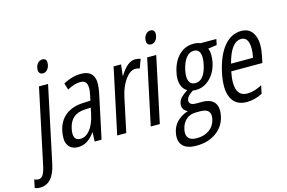

<svg xmlns="http://www.w3.org/2000/svg" viewBox="-228 -1006 2269 1517"><g transform="rotate(-15 906.5 -247.0)"><path d="M172.9 -719.7Q188.5 -733.9 208.7 -733.9Q229 -733.9 237.3 -719.7Q241.7 -710.9 241.7 -700.2Q241.7 -663.1 219.7 -640.6Q205.6 -626 185.8 -626Q166 -626 156.7 -640.6Q150.9 -650.4 150.9 -660.6Q150.9 -698.2 172.9 -719.7ZM-69.8 240.2Q-97.2 240.2 -112.3 230.5L-98.6 165.5Q-82 173.8 -65.9 173.8Q-43 173.8 -28.3 152.3Q-13.7 130.9 -3.9 85.4L127.9 -534.7H202.1L70.3 86.4Q37.1 240.2 -69.8 240.2Z M344.2 -450.7 327.6 -504.9Q399.9 -544.9 471.7 -544.9Q543.5 -544.9 568.4 -500.5Q582.5 -475.6 582.5 -439.7Q582.5 -403.8 573.7 -361.8L496.6 0H439.9L443.4 -74.2H440.9Q382.8 8.8 305.2 8.8Q246.6 8.8 222.7 -32.2Q208.5 -56.6 208.5 -87.2Q208.5 -117.7 214.8 -147.9Q231.4 -226.6 286.6 -270.3Q341.8 -314 428.7 -317.9L491.2 -320.8L500 -362.8Q507.3 -396.5 507.3 -418.5Q507.3 -440.4 502 -454.1Q490.7 -483.4 450.7 -483.4Q403.8 -483.4 344.2 -450.7ZM286.6 -106.9Q286.6 -49.8 337.9 -49.8Q382.8 -49.8 417.5 -93.5Q452.1 -137.2 468.8 -214.8L479.5 -266.6Q463.9 -266.1 429.2 -264.2Q371.1 -261.2 337.4 -232.2Q303.7 -203.1 291.5 -147Q286.6 -124 286.6 -106.9Z M916 -544.9Q941.4 -544.9 960.4 -537.6L933.1 -464.8Q917 -471.7 898.4 -471.7Q856 -471.7 816.2 -417.5Q776.4 -363.3 758.3 -280.3L698.7 0H624.5L738.3 -534.7H799.3L788.6 -444.3H792Q852.1 -544.9 916 -544.9Z M1057.6 -719.7Q1073.2 -733.9 1093.3 -733.9Q1113.3 -733.9 1121.6 -719.7Q1126.5 -710.9 1126.5 -700.2Q1126.5 -661.6 1104.5 -640.6Q1089.8 -626 1070.1 -626Q1050.3 -626 1041 -640.6Q1035.2 -649.9 1035.2 -660.2Q1035.2 -698.2 1057.6 -719.7ZM973.1 0H898.9L1012.7 -534.7H1086.9Z M1496.6 -476.6Q1507.3 -455.1 1507.3 -422.9Q1507.3 -390.6 1501.5 -362.8Q1484.4 -282.7 1434.1 -234.6Q1383.8 -186.5 1319.8 -186.5H1315.9Q1301.3 -186.5 1293.9 -188.5Q1269.5 -172.9 1255.9 -158.2Q1237.3 -138.7 1237.3 -116.7Q1237.3 -103 1249.8 -93Q1262.2 -83 1292 -83H1340.3Q1411.1 -83 1440.9 -45.4Q1460.4 -20.5 1460.4 19.5Q1460.4 40 1455.6 64.5Q1438 146 1371.6 193.1Q1305.2 240.2 1209.5 240.2Q1131.3 240.2 1097.7 203.1Q1074.2 176.8 1074.2 135.3Q1074.2 116.7 1078.6 95.7Q1099.6 -3.4 1212.9 -41.5Q1189.9 -52.2 1178.7 -72.3Q1171.9 -85 1171.9 -96.7Q1171.9 -133.8 1196.3 -159.7Q1213.9 -178.2 1251.5 -203.1Q1217.3 -221.7 1205.6 -263.7Q1199.7 -284.7 1199.7 -308.8Q1199.7 -333 1206.1 -360.8Q1224.6 -447.3 1274.2 -495.8Q1323.7 -544.4 1394 -544.4Q1423.3 -544.4 1450.7 -533.7Q1457 -534.2 1489 -534.2Q1521 -534.2 1578.6 -533.7L1568.8 -486.8ZM1436 -418.9Q1436 -490.2 1381.3 -490.2Q1344.7 -490.2 1317.9 -456.5Q1291 -422.9 1277.3 -359.9Q1271.5 -332 1271.5 -309.3Q1271.5 -286.6 1278.8 -270.5Q1292.5 -239.7 1328.6 -239.7Q1402.8 -239.7 1429.2 -363.3Q1436 -394.5 1436 -418.9ZM1309.1 -15.1H1272Q1224.6 -15.1 1192.4 12.9Q1160.2 41 1149.9 89.8Q1146.5 105 1146.5 117.7Q1146.5 142.6 1159.2 159.2Q1178.7 183.6 1226.1 183.6Q1289.1 183.6 1330.8 153.3Q1372.6 123 1383.8 69.8Q1386.7 56.2 1386.7 44.4Q1386.7 -15.1 1309.1 -15.1Z M1683.6 9.8Q1593.3 9.8 1559.1 -61.5Q1540 -101.6 1540 -153.6Q1540 -205.6 1552.2 -263.2Q1581.1 -398.9 1641.1 -471.7Q1701.2 -544.4 1783.7 -544.4Q1856.9 -544.4 1885.7 -480.5Q1901.9 -445.3 1901.9 -400.9Q1901.9 -356.4 1891.6 -308.1L1880.4 -256.3H1626Q1615.7 -205.6 1615.7 -167.5Q1615.7 -54.2 1705.1 -54.2Q1760.7 -54.2 1825.7 -88.9L1812 -23.4Q1750 9.8 1683.6 9.8ZM1819.8 -315.4Q1828.6 -356.9 1828.6 -386.7Q1828.6 -416.5 1822.8 -437.5Q1808.6 -483.4 1768.1 -483.4Q1683.6 -483.4 1640.1 -315.4Z"/></g></svg>

Font: Open Sans Hebrew Condensed
Style: Italic
Weight: 400
Width: 3
Italic angle: -12°
Foundry: Ascender Corporation, Yanek Iontef
Version: Version 2.001;PS 002.001;hotconv 1.0.70;makeotf.lib2.5.58329